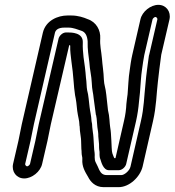

<svg xmlns="http://www.w3.org/2000/svg" viewBox="-20 -708 721 793"><path d="M104 -31C103 -27 96 -21 92 -21C88 -21 83 -27 84 -31L106 -126C111 -147 115 -174 120 -195L207 -573C210 -584 220 -594 246 -594H263C283 -594 300 -586 316 -581C332 -576 340 -561 342 -538C341 -503 346 -478 349 -451C351 -418 358 -394 359 -367C360 -336 365 -325 367 -301C370 -276 373 -257 376 -234C376 -233 377 -233 377 -232C381 -217 380 -188 385 -164C386 -156 386 -152 386 -145L389 -113C389 -103 389 -92 391 -82C392 -76 389 -63 395 -49C398 -40 406 -5 430 -5H470C485 -5 498 -19 501 -30L542 -208C548 -235 552 -263 554 -287C556 -308 556 -306 558 -325C561 -360 562 -392 567 -424L571 -452C572 -462 575 -471 576 -481L610 -628C611 -632 618 -638 622 -638C626 -638 631 -632 630 -628L596 -481C596 -480 595 -479 595 -478C590 -440 584 -400 581 -363C575 -309 575 -263 562 -208L519 -20C515 -2 493 15 482 15H420C406 15 397 8 390 -6C385 -17 382 -25 375 -38C372 -44 371 -51 371 -59C372 -72 370 -83 369 -90C369 -97 368 -103 368 -107L366 -140C365 -157 362 -168 361 -183C361 -191 360 -201 358 -208C357 -231 352 -248 350 -266C347 -288 346 -314 340 -335C337 -350 338 -369 335 -387C333 -416 329 -446 325 -472C323 -493 321 -511 322 -532C324 -574 275 -574 259 -574H253C238 -574 225 -560 222 -549L140 -195C135 -172 130 -145 126 -126ZM154 -31 176 -126C181 -147 185 -174 190 -195L266 -522C267 -522 269 -520 270 -520C269 -496 273 -474 275 -454C279 -428 282 -398 284 -372C285 -355 287 -336 290 -315C294 -297 297 -274 299 -250C302 -227 308 -209 308 -193C308 -191 308 -189 309 -186C309 -186 309 -179 310 -169C312 -150 315 -137 315 -126L316 -93C317 -87 317 -81 317 -78C317 -65 321 -59 320 -50C318 -20 331 1 344 23C353 41 372 65 408 65H470C515 65 559 22 569 -20L612 -208C626 -269 626 -319 632 -369C636 -404 640 -440 646 -482L680 -628C687 -660 666 -688 634 -688C602 -688 567 -660 560 -628L526 -480C524 -471 522 -461 520 -448L516 -420C510 -384 510 -352 507 -319C505 -302 504 -300 502 -279C501 -257 498 -233 492 -208L457 -55H452C450 -59 447 -66 444 -75C441 -83 441 -112 440 -126L438 -159C438 -166 436 -174 435 -183C432 -201 433 -226 426 -253C424 -273 422 -293 419 -317C416 -347 410 -356 409 -379C408 -412 403 -438 401 -467C398 -500 392 -520 394 -549C396 -583 378 -617 342 -629C326 -636 302 -644 275 -644H258C220 -644 169 -624 157 -573L70 -195C65 -172 60 -145 56 -126L34 -31C27 1 48 29 80 29C112 29 147 1 154 -31Z"/></svg>

Font: Electronic
Style: OutlineIt
Weight: 700
Version: Version 1.011